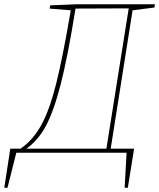

<svg xmlns="http://www.w3.org/2000/svg" viewBox="-69 -712 742 895"><path d="M-21 -19 -49 163H-34L7 0H521L512 163H527L556 -19H447L549 -664L651 -677L653 -692H285L165 -687L162 -672L261 -664Q224 -447 193.5 -324.5Q163 -202 124.5 -131Q86 -60 27 -19ZM54 -19Q106 -55 143 -121.5Q180 -188 213.5 -317.5Q247 -447 283 -672L531 -673L427 -19Z"/></svg>

Font: Bitter Pro Thin
Style: Italic
Weight: 250
Italic angle: -9°
Designer: Sol Matas, and Bitter project Authors
Foundry: Sol Matas
Version: Version 1.010